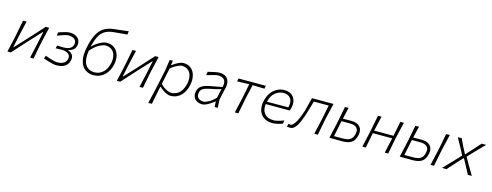

<svg xmlns="http://www.w3.org/2000/svg" viewBox="-24 -1683 7218 2815"><g transform="rotate(15 3585.0 -276.0)"><path d="M35.5 0Q48 -55.5 60 -108Q72 -160.5 85.5 -220.5L96 -270Q108.5 -333 118.5 -385.8Q128.5 -438.5 139.5 -494.5L193.5 -497Q181 -441.5 168.8 -389.2Q156.5 -337 142.5 -275L102 -84H107.5L277 -266.5Q328 -322 380.5 -379.8Q433 -437.5 485 -494.5H537Q524 -438.5 511.8 -386Q499.5 -333.5 485 -270L474.5 -220.5Q462.5 -159.5 452.5 -107.8Q442.5 -56 432 0H379.5Q392 -55 403.5 -106.8Q415 -158.5 428.5 -217L469.5 -411H464L297.5 -232Q246 -175 192.8 -116.5Q139.5 -58 87 0Z M773.5 9.5Q754.5 9.5 720.5 1.8Q686.5 -6 648.5 -17.5Q610.5 -29 579.5 -39.5L595.5 -85.5Q631.5 -72 668 -60.5Q704.5 -49 732.5 -42Q760.5 -35 772 -35Q826.5 -35.5 858 -48.5Q889.5 -61.5 904.2 -81.8Q919 -102 923.5 -123.5Q935 -177 896.5 -204Q858 -231 796 -231Q762.5 -230 743.5 -229.5Q724.5 -229 706.5 -228.5L716.5 -272.5Q731.5 -272.5 753.2 -271.8Q775 -271 807.5 -270Q879 -270 913.8 -292.2Q948.5 -314.5 956.5 -353Q967.5 -407 932.2 -433.2Q897 -459.5 840 -460.5Q823.5 -460.5 778.8 -447.8Q734 -435 675.5 -411L679 -462Q708 -472 739.8 -482Q771.5 -492 799.8 -498.5Q828 -505 846.5 -505Q901.5 -505 940 -485Q978.5 -465 995.5 -430.2Q1012.5 -395.5 1003.5 -352Q995 -306 963.2 -282.2Q931.5 -258.5 894.5 -251L893 -245Q911 -240.5 932.5 -226Q954 -211.5 966.2 -184Q978.5 -156.5 969 -113.5Q963 -83.5 943.8 -55.5Q924.5 -27.5 884 -9Q843.5 9.5 773.5 9.5Z M1340 9.5Q1266.5 9.5 1212.5 -30.5Q1158.5 -70.5 1137.8 -153.5Q1117 -236.5 1144.5 -365.5Q1167.5 -474 1204 -550.2Q1240.5 -626.5 1303.2 -669.8Q1366 -713 1467.5 -722.5Q1479.5 -723.5 1505 -726.5Q1530.5 -729.5 1562.2 -733.2Q1594 -737 1624.5 -740.5Q1655 -744 1677 -747L1670.5 -695Q1649.5 -693.5 1619.2 -690.8Q1589 -688 1558.2 -685.2Q1527.5 -682.5 1503.2 -680.2Q1479 -678 1469 -677Q1384.5 -669.5 1332.8 -636.8Q1281 -604 1250 -543Q1219 -482 1196 -390H1202.5Q1262 -445.5 1317.2 -473.2Q1372.5 -501 1410.5 -501Q1483 -501 1530.5 -463.2Q1578 -425.5 1595.5 -362Q1613 -298.5 1596.5 -221Q1583 -156.5 1548.5 -104.2Q1514 -52 1461.2 -21.2Q1408.5 9.5 1340 9.5ZM1401 -458Q1368.5 -457.5 1312 -428.8Q1255.5 -400 1184.5 -321Q1169 -222.5 1185 -159.8Q1201 -97 1242.2 -66.5Q1283.5 -36 1342.5 -34.5Q1400.5 -36 1442.8 -62.2Q1485 -88.5 1511.5 -131.8Q1538 -175 1549.5 -228.5Q1562 -288.5 1551.2 -340.2Q1540.5 -392 1503.5 -424.2Q1466.5 -456.5 1401 -458Z M1696 0Q1708.5 -55.5 1720.5 -108Q1732.5 -160.5 1746 -220.5L1756.5 -270Q1769 -333 1779 -385.8Q1789 -438.5 1800 -494.5L1854 -497Q1841.5 -441.5 1829.2 -389.2Q1817 -337 1803 -275L1762.5 -84H1768L1937.5 -266.5Q1988.5 -322 2041 -379.8Q2093.5 -437.5 2145.5 -494.5H2197.5Q2184.5 -438.5 2172.2 -386Q2160 -333.5 2145.5 -270L2135 -220.5Q2123 -159.5 2113 -107.8Q2103 -56 2092.5 0H2040Q2052.5 -55 2064 -106.8Q2075.5 -158.5 2089 -217L2130 -411H2124.5L1958 -232Q1906.5 -175 1853.2 -116.5Q1800 -58 1747.5 0Z M2225 194.5Q2237.5 139 2250 85.8Q2262.5 32.5 2277 -28.5L2342 -335.5Q2347.5 -373.5 2353.5 -414Q2359.5 -454.5 2365.5 -494.5L2412.5 -498.5L2404.5 -430.5H2411.5Q2431 -446 2460.5 -463.5Q2490 -481 2520 -493Q2550 -505 2571.5 -505Q2647 -505 2692.2 -465.2Q2737.5 -425.5 2752.5 -360.8Q2767.5 -296 2752 -221Q2729.5 -113 2666 -51.8Q2602.5 9.5 2511.5 9.5Q2486 9.5 2455.5 -3.2Q2425 -16 2395 -36.2Q2365 -56.5 2341 -79.5H2334.5L2323 -27Q2311 33.5 2301 84.8Q2291 136 2280 192ZM2505.5 -35.5Q2591 -38 2639.2 -91.2Q2687.5 -144.5 2704.5 -226Q2717.5 -290 2706.8 -342.5Q2696 -395 2659.8 -427Q2623.5 -459 2560.5 -460.5Q2545 -459.5 2516.2 -448Q2487.5 -436.5 2455 -417.2Q2422.5 -398 2397 -374.5L2344.5 -128.5Q2367 -101.5 2396.8 -81Q2426.5 -60.5 2455.5 -48.5Q2484.5 -36.5 2505.5 -35.5Z M2993 9.5Q2943.5 9.5 2908.8 -11.2Q2874 -32 2859.5 -68.2Q2845 -104.5 2855.5 -150Q2865.5 -196.5 2893.5 -221.8Q2921.5 -247 2959.8 -259.2Q2998 -271.5 3039 -279.5L3217.5 -313.5Q3236 -392 3205.5 -426.5Q3175 -461 3109 -461Q3093.5 -461 3046 -448.8Q2998.5 -436.5 2940.5 -419.5L2948 -472Q2971 -477.5 3004 -485.2Q3037 -493 3068.2 -499Q3099.5 -505 3116.5 -505Q3207.5 -505 3244.8 -452.8Q3282 -400.5 3264.5 -317.5Q3260 -296 3253.5 -270Q3247 -244 3240 -211L3221.5 -126.5Q3223 -94.5 3224.2 -65Q3225.5 -35.5 3227 0H3180L3176 -81.5H3169.5Q3142 -58.5 3110.2 -37.8Q3078.5 -17 3047.8 -3.8Q3017 9.5 2993 9.5ZM3002.5 -34Q3030 -34 3079.2 -61Q3128.5 -88 3180 -142L3209.5 -281Q3199.5 -276.5 3183.2 -271.5Q3167 -266.5 3135.8 -259Q3104.5 -251.5 3048.5 -240.5Q3013 -233.5 2982.2 -224Q2951.5 -214.5 2930.2 -197Q2909 -179.5 2902.5 -148.5Q2890.5 -90 2919.8 -62Q2949 -34 3002.5 -34Z M3486.5 0Q3499.5 -56.5 3511.2 -108Q3523 -159.5 3537 -220.5L3547.5 -270Q3557.5 -321 3566.5 -365.2Q3575.5 -409.5 3584 -453.5Q3540 -452.5 3493.2 -451.2Q3446.5 -450 3401 -448.5L3411 -494.5H3826L3816 -448.5Q3770.5 -450 3724 -451.2Q3677.5 -452.5 3635.5 -453.5Q3625.5 -409 3615.5 -365.2Q3605.5 -321.5 3593.5 -270L3583 -220.5Q3571.5 -160 3561.2 -107.8Q3551 -55.5 3540 0Z M4062 9.5Q3982 9.5 3928.5 -25.8Q3875 -61 3854.5 -124.2Q3834 -187.5 3852 -271Q3867 -342.5 3903.5 -394.8Q3940 -447 3992.2 -475.8Q4044.5 -504.5 4106.5 -504.5Q4173.5 -504.5 4214.8 -474.8Q4256 -445 4270.8 -395.8Q4285.5 -346.5 4273 -287.5Q4270.5 -275.5 4266 -261Q4261.5 -246.5 4258 -235.5H3893Q3880 -144 3926.2 -89.5Q3972.5 -35 4066.5 -35Q4084.5 -35 4127.2 -45Q4170 -55 4218 -74L4211 -22Q4175.5 -10 4132 -0.2Q4088.5 9.5 4062 9.5ZM4105.5 -461.5Q4036.5 -459.5 3980.5 -414.8Q3924.5 -370 3900.5 -273.5L4225 -274.5Q4227.5 -284.5 4229.5 -293.5Q4245 -369 4211.8 -414.2Q4178.5 -459.5 4105.5 -461.5Z M4329.5 7.5Q4325.5 7.5 4307.2 6.2Q4289 5 4277.5 3.5L4291 -42.5Q4299 -40.5 4308.5 -38.5Q4318 -36.5 4321.5 -36.5Q4341.5 -36.5 4362.8 -59.2Q4384 -82 4404.2 -119.5Q4424.5 -157 4442.2 -202.5Q4460 -248 4474.5 -293.5Q4487.5 -345 4500.2 -395.2Q4513 -445.5 4526 -494.5H4852.5Q4839.5 -438.5 4827.2 -385.8Q4815 -333 4800 -270L4789.5 -220.5Q4778 -159.5 4768 -107.8Q4758 -56 4747 0H4693Q4706 -55.5 4718 -108Q4730 -160.5 4743.5 -220.5L4754 -270Q4764.5 -322.5 4773 -365.8Q4781.5 -409 4790.5 -453.5H4565Q4552.5 -410.5 4539.8 -366.8Q4527 -323 4513.5 -278Q4490.5 -201.5 4463.5 -136.5Q4436.5 -71.5 4403.5 -32Q4370.5 7.5 4329.5 7.5Z M4922 0Q4934.5 -55.5 4946.5 -108Q4958.5 -160.5 4972 -220.5L4982.5 -270Q4995 -333.5 5005 -386.2Q5015 -439 5026 -494.5L5081.5 -497Q5071 -452.5 5061 -410Q5051 -367.5 5040.5 -321.5Q5069 -321.5 5104.2 -322Q5139.5 -322.5 5170 -322.5Q5257.5 -322.5 5299.8 -276.2Q5342 -230 5326 -151.5Q5316.5 -106.5 5295.8 -72Q5275 -37.5 5231.8 -18Q5188.5 1.5 5111 1.5Q5056 1 5006.5 0.5Q4957 0 4922 0ZM4981.5 -40.5H5106.5Q5150 -40.5 5185.2 -48Q5220.5 -55.5 5244.8 -80.5Q5269 -105.5 5280 -157.5Q5288.5 -196 5279.5 -220.2Q5270.5 -244.5 5251.2 -257.8Q5232 -271 5208.2 -276Q5184.5 -281 5163.5 -281H5031L5029.5 -275.5Q5018 -218 5005.2 -155.2Q4992.5 -92.5 4981.5 -40.5Z M5422.5 0Q5435 -55.5 5447 -108Q5459 -160.5 5472.5 -220.5L5483 -270Q5495.5 -333.5 5505.5 -386.2Q5515.5 -439 5526.5 -494.5L5581 -497Q5568 -440.5 5555.8 -387Q5543.5 -333.5 5529 -271H5822.5Q5835 -334 5845.2 -386.5Q5855.5 -439 5866.5 -494.5H5920.5Q5907.5 -438.5 5895.2 -385.8Q5883 -333 5868 -270L5857.5 -220.5Q5846 -159.5 5836 -107.8Q5826 -56 5815 0H5762.5Q5775 -55.5 5786.8 -108Q5798.5 -160.5 5812 -220.5L5814 -230H5520.5L5518.5 -220.5Q5506.5 -159.5 5496.2 -108Q5486 -56.5 5475 0Z M5990 0Q6002.5 -55.5 6014.5 -108Q6026.5 -160.5 6040 -220.5L6050.5 -270Q6063 -333.5 6073 -386.2Q6083 -439 6094 -494.5L6149.5 -497Q6139 -452.5 6129 -410Q6119 -367.5 6108.5 -321.5Q6137 -321.5 6172.2 -322Q6207.5 -322.5 6238 -322.5Q6325.5 -322.5 6367.8 -276.2Q6410 -230 6394 -151.5Q6384.5 -106.5 6363.8 -72Q6343 -37.5 6299.8 -18Q6256.5 1.5 6179 1.5Q6124 1 6074.5 0.5Q6025 0 5990 0ZM6049.5 -40.5H6174.5Q6218 -40.5 6253.2 -48Q6288.5 -55.5 6312.8 -80.5Q6337 -105.5 6348 -157.5Q6356.5 -196 6347.5 -220.2Q6338.5 -244.5 6319.2 -257.8Q6300 -271 6276.2 -276Q6252.5 -281 6231.5 -281H6099L6097.5 -275.5Q6086 -218 6073.2 -155.2Q6060.5 -92.5 6049.5 -40.5ZM6457 0Q6469.5 -56 6481.5 -107.8Q6493.5 -159.5 6508 -220.5L6518.5 -270.5Q6530.5 -333.5 6540.8 -386Q6551 -438.5 6561.5 -494.5L6617.5 -496.5Q6604.5 -440.5 6592 -387Q6579.5 -333.5 6564.5 -270.5L6554 -220.5Q6542 -159.5 6531.8 -107.8Q6521.5 -56 6510.5 0Z M6631 0Q6662.5 -32.5 6685.8 -57Q6709 -81.5 6730 -103.2Q6751 -125 6775.5 -150.5L6870.5 -252L6820.5 -347.5Q6799.5 -386 6782 -417.8Q6764.5 -449.5 6739.5 -494.5L6796.5 -497Q6814.5 -461 6829.5 -430Q6844.5 -399 6859.5 -368L6904 -282.5H6909L6988 -368Q7017.5 -401 7043.5 -430Q7069.5 -459 7101.5 -494.5H7169.5Q7138.5 -462.5 7116 -439.5Q7093.5 -416.5 7073.8 -396Q7054 -375.5 7030 -351L6937.5 -253L6995.5 -150Q7017 -114 7036.8 -80Q7056.5 -46 7084 0H7024Q7005.5 -35 6990.5 -63.8Q6975.5 -92.5 6957 -127L6905.5 -220.5H6900L6815.5 -129Q6784 -94 6757.5 -64.8Q6731 -35.5 6699 0Z"/></g></svg>

Font: Commissioner Loud ExtraLight
Style: Italic
Weight: 200
Italic angle: -12°
Designer: Kostas Bartsokas
Foundry: Kostas Bartsokas
Version: Version 1.000; ttfautohint (v1.8.3)